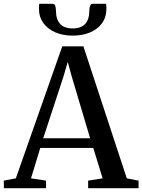

<svg xmlns="http://www.w3.org/2000/svg" viewBox="-36 -993 751 1013"><path d="M47.5 -52 292.5 -748.5H404L633 -52L695 -40V0H429V-40L505.5 -52L456 -212.5H176.5L127.5 -52L207 -40V0H-15.5L-16 -40ZM439.5 -263.5 342 -591 321.5 -666.5 299 -589.5 192 -263.5ZM241.5 -973Q253 -973 256.2 -960Q259.5 -947 259.5 -932Q259.5 -891.5 281 -867.2Q302.5 -843 347.5 -843Q392.5 -843 413.8 -867.2Q435 -891.5 435 -932Q435 -947 438.5 -960Q442 -973 453 -973H524Q524.5 -967.5 525 -961.2Q525.5 -955 525.5 -949Q525.5 -902.5 502 -870.2Q478.5 -838 438.2 -821.5Q398 -805 347.5 -805Q297.5 -805 257.2 -821.8Q217 -838.5 193.2 -870.8Q169.5 -903 169.5 -949Q169.5 -955 170 -961.2Q170.5 -967.5 171 -973Z"/></svg>

Font: Merriweather 60pt Medium
Style: Regular
Weight: 500
Version: Version 2.100